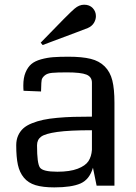

<svg xmlns="http://www.w3.org/2000/svg" viewBox="-20 -793 582 820"><path d="M49.3 0ZM468.8 0H392.6L377 -76.7Q362.3 -26.4 324 -9.5Q285.6 7.3 211.9 7.3Q163.1 7.3 131.8 -2.2Q100.6 -11.7 82 -34.2Q63.5 -56.6 56.4 -89.1Q49.3 -121.6 49.3 -172.9Q49.3 -195.8 57.4 -213.9Q65.4 -231.9 79.3 -244.6Q93.3 -257.3 116.5 -266.6Q139.6 -275.9 164.6 -281.2Q189.5 -286.6 224.9 -289.8Q260.3 -293 293.9 -293.9Q327.6 -294.9 372.6 -294.9V-439.9Q372.6 -464.8 349.1 -474.4Q325.7 -483.9 265.6 -483.9Q223.6 -483.9 202.6 -481.9Q181.6 -480 170.7 -470.5Q159.7 -460.9 158 -451.7Q156.2 -442.4 155.8 -417Q155.3 -407.7 155.3 -402.3L80.6 -405.3Q79.6 -413.1 79.6 -428.2Q79.6 -460.9 89.1 -483.6Q98.6 -506.3 113.8 -519.3Q128.9 -532.2 155.3 -539.6Q181.6 -546.9 207.5 -548.8Q233.4 -550.8 272 -550.8Q330.6 -550.8 367.2 -541.7Q403.8 -532.7 427.2 -509.3Q450.7 -485.8 459.7 -449.5Q468.8 -413.1 468.8 -354.5ZM372.6 -153.3V-236.8Q276.4 -236.8 224.6 -229.5Q172.9 -222.2 155.5 -209.2Q138.2 -196.3 138.2 -172.9Q138.2 -171.9 138.2 -169.9Q138.2 -95.7 150.4 -77.6Q162.6 -59.6 225.1 -59.6Q278.3 -59.6 311.5 -72.3Q344.7 -85 357.7 -104.7Q370.6 -124.5 372.6 -153.3ZM298.3 -755.9Q317.9 -772.9 339.4 -772.9Q362.3 -772.9 376 -758.5Q389.6 -744.1 389.6 -724.1Q389.6 -709 380.9 -694.8Q372.1 -680.7 355 -673.3Q349.6 -670.9 301.3 -652.8Q252.9 -634.8 207.5 -617.7L162.1 -600.6L153.8 -610.8Q279.3 -740.7 298.3 -755.9Z"/></svg>

Font: Coda
Style: Regular
Weight: 400
Designer: vernon adams
Foundry: vernon adams
Version: Version 2.000; ttfautohint (v0.8) -r 50 -G 200 -x